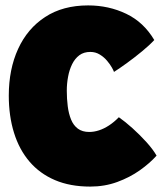

<svg xmlns="http://www.w3.org/2000/svg" viewBox="-20 -683 608 710"><path d="M559 -107.5Q534 -79.5 497 -53.2Q460 -27 413.5 -10Q367 7 313.5 7Q239.5 7 183.2 -17Q127 -41 89 -85.5Q51 -130 31.8 -192Q12.5 -254 12.5 -329.5Q12.5 -427 47 -502.2Q81.5 -577.5 147 -620.2Q212.5 -663 306 -663Q382 -663 446.8 -632Q511.5 -601 550.5 -535Q533.5 -516.5 506 -493.8Q478.5 -471 450.2 -450.5Q422 -430 401.5 -417Q400.5 -421 394 -432.8Q387.5 -444.5 376.2 -458Q365 -471.5 349.2 -481.2Q333.5 -491 314 -491Q290 -491 273.5 -478.8Q257 -466.5 246.8 -445.8Q236.5 -425 231.8 -399.5Q227 -374 227 -347.5Q227 -317.5 230.5 -290Q234 -262.5 242.8 -241Q251.5 -219.5 268 -207.2Q284.5 -195 310 -195Q327.5 -195 346 -201Q364.5 -207 383.2 -219.2Q402 -231.5 419.5 -249.5Q442.5 -233.5 469.8 -209Q497 -184.5 521.2 -157.8Q545.5 -131 559 -107.5Z"/></svg>

Font: Grandstander Thin Black
Style: Regular
Weight: 900
Version: Version 1.200